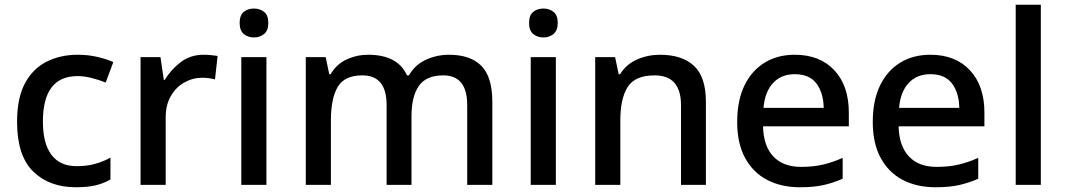

<svg xmlns="http://www.w3.org/2000/svg" viewBox="-20 -780 4494 810"><path d="M300 10Q188 10 120 -56.5Q52 -123 52 -266Q52 -366 85 -428Q118 -490 176 -519.5Q234 -549 308 -549Q353 -549 392.5 -539.5Q432 -530 458 -518L426 -432Q398 -443 366.5 -451Q335 -459 307 -459Q161 -459 161 -267Q161 -175 197 -127Q233 -79 303 -79Q348 -79 382.5 -89Q417 -99 446 -115V-23Q417 -6 383 2Q349 10 300 10Z M839 -549Q853 -549 869.5 -547.5Q886 -546 898 -544L887 -445Q861 -452 833 -452Q793 -452 757.5 -432Q722 -412 700.5 -374.5Q679 -337 679 -284V0H573V-539H657L671 -443H675Q701 -486 742 -517.5Q783 -549 839 -549Z M1052 -744Q1076 -744 1094 -730Q1112 -716 1112 -683Q1112 -651 1094 -636.5Q1076 -622 1052 -622Q1026 -622 1008.5 -636.5Q991 -651 991 -683Q991 -716 1008.5 -730Q1026 -744 1052 -744ZM1104 -539V0H998V-539Z M1874 -549Q1965 -549 2011 -502Q2057 -455 2057 -351V0H1951V-337Q1951 -462 1850 -462Q1778 -462 1747 -417.5Q1716 -373 1716 -290V0H1611V-337Q1611 -462 1509 -462Q1433 -462 1404.5 -413Q1376 -364 1376 -272V0H1270V-539H1354L1369 -467H1375Q1399 -509 1442 -529Q1485 -549 1533 -549Q1658 -549 1697 -462H1705Q1731 -507 1777 -528Q1823 -549 1874 -549Z M2273 -744Q2297 -744 2315 -730Q2333 -716 2333 -683Q2333 -651 2315 -636.5Q2297 -622 2273 -622Q2247 -622 2229.5 -636.5Q2212 -651 2212 -683Q2212 -716 2229.5 -730Q2247 -744 2273 -744ZM2325 -539V0H2219V-539Z M2764 -549Q2858 -549 2908 -502Q2958 -455 2958 -351V0H2853V-336Q2853 -462 2742 -462Q2659 -462 2628 -413Q2597 -364 2597 -272V0H2491V-539H2575L2590 -467H2596Q2622 -509 2667.5 -529Q2713 -549 2764 -549Z M3333 -549Q3439 -549 3500 -483.5Q3561 -418 3561 -305V-247H3199Q3201 -164 3242.5 -120Q3284 -76 3359 -76Q3411 -76 3451.5 -85.5Q3492 -95 3535 -114V-26Q3494 -8 3453 1Q3412 10 3355 10Q3276 10 3216.5 -21Q3157 -52 3123.5 -113.5Q3090 -175 3090 -265Q3090 -356 3120.5 -419Q3151 -482 3205.5 -515.5Q3260 -549 3333 -549ZM3333 -467Q3276 -467 3241.5 -430Q3207 -393 3201 -325H3455Q3454 -388 3424.5 -427.5Q3395 -467 3333 -467Z M3905 -549Q4011 -549 4072 -483.5Q4133 -418 4133 -305V-247H3771Q3773 -164 3814.5 -120Q3856 -76 3931 -76Q3983 -76 4023.5 -85.5Q4064 -95 4107 -114V-26Q4066 -8 4025 1Q3984 10 3927 10Q3848 10 3788.5 -21Q3729 -52 3695.5 -113.5Q3662 -175 3662 -265Q3662 -356 3692.5 -419Q3723 -482 3777.5 -515.5Q3832 -549 3905 -549ZM3905 -467Q3848 -467 3813.5 -430Q3779 -393 3773 -325H4027Q4026 -388 3996.5 -427.5Q3967 -467 3905 -467Z M4371 0H4265V-760H4371Z"/></svg>

Font: Noto Sans Sinhala UI Medium
Style: Regular
Weight: 500
Designer: Jelle Bosma - Monotype Design Team
Foundry: Monotype Imaging Inc.
Version: Version 2.006; ttfautohint (v1.8.4.7-5d5b)